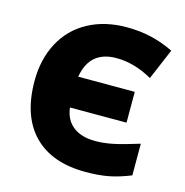

<svg xmlns="http://www.w3.org/2000/svg" viewBox="-108 -824 901 935"><g transform="rotate(15 343.0 -356.5)"><path d="M408.2 -564.9Q273.4 -564.9 251 -429.2H536.1V-273.9H251Q257.8 -213.4 299.3 -180.7Q340.8 -147.9 412.1 -147.9Q455.6 -147.9 503.9 -158.2Q552.2 -168.5 629.9 -192.9V-33.2Q570.3 -9.3 520.8 0.2Q471.2 9.8 404.8 9.8Q233.9 9.8 142.3 -84.5Q50.8 -178.7 50.8 -355Q50.8 -463.9 95.5 -547.9Q140.1 -631.8 223.6 -677.5Q307.1 -723.1 418.9 -723.1Q482.4 -723.1 539.6 -710.2Q596.7 -697.3 655.8 -668.9L589.8 -513.2Q498.5 -564.9 408.2 -564.9Z"/></g></svg>

Font: OpenSansExtrabold
Style: Regular
Weight: 800
Foundry: Ascender Corporation
Version: Version 1.10